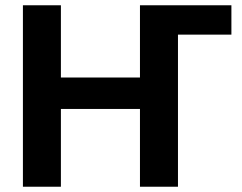

<svg xmlns="http://www.w3.org/2000/svg" viewBox="-20 -708 919 728"><path d="M510.7 0V-294.9H210.9V0H66.9V-688H210.9V-414.1H510.7V-688H857.4V-576.7H654.8V0Z"/></svg>

Font: Liberation Sans
Style: Bold
Weight: 700
Designer: Steve Matteson
Foundry: Ascender Corporation
Version: Version 2.1.5